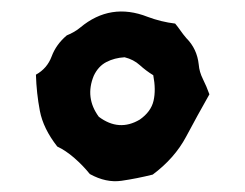

<svg xmlns="http://www.w3.org/2000/svg" viewBox="-20 -745 437 342"><path d="M353 -577Q332 -540 311.5 -501.5Q291 -463 252 -434Q224 -427 196.5 -423Q169 -419 140 -435Q128 -450 112.5 -463.5Q97 -477 82 -484Q57 -516 51 -547.5Q45 -579 44 -612Q64 -623 72 -644.5Q80 -666 99 -682Q104 -684 110.5 -687.5Q117 -691 123 -696Q177 -741 243 -715Q267 -706 292 -703Q297 -697 301.5 -690.5Q306 -684 312 -677Q331 -658 334 -630Q335 -617 341.5 -604Q348 -591 353 -577ZM253 -611Q240 -619 229 -629Q218 -639 202 -643Q184 -642 169.5 -634.5Q155 -627 147 -610Q131 -571 156 -537Q192 -510 229 -532Q249 -546 253.5 -565.5Q258 -585 253 -611Z"/></svg>

Font: Darumadrop One
Style: Regular
Weight: 400
Version: Version 1.000